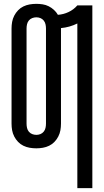

<svg xmlns="http://www.w3.org/2000/svg" viewBox="-20 -763 540 998"><path d="M382 215V-641Q362 -631 340.5 -625Q319 -619 297 -617V-120Q297 -103 294 -86Q291 -69 283 -53.5Q275 -38 263 -25.5Q251 -13 235.5 -5.5Q220 2 203 5Q186 8 169 8Q151 8 134 5Q117 2 101.5 -5.5Q86 -13 74 -25.5Q62 -38 54 -53.5Q46 -69 43 -86Q40 -103 40 -120V-615Q40 -632 43 -649Q46 -666 54 -681.5Q62 -697 74 -709.5Q86 -722 101.5 -729.5Q117 -737 134 -740Q151 -743 169 -743Q185 -743 201.5 -740.5Q218 -738 233 -730.5Q248 -723 260.5 -711.5Q273 -700 281 -686Q310 -688 336.5 -700.5Q363 -713 382 -735H460V215ZM169 -62Q180 -62 190 -66Q200 -70 207 -78.5Q214 -87 216.5 -98Q219 -109 219 -120V-615Q219 -626 216.5 -637Q214 -648 207 -656.5Q200 -665 190 -669Q180 -673 169 -673Q158 -673 147.5 -669Q137 -665 130 -656.5Q123 -648 120.5 -637Q118 -626 118 -615V-120Q118 -109 120.5 -98Q123 -87 130 -78.5Q137 -70 147.5 -66Q158 -62 169 -62Z"/></svg>

Font: Iosevka MaddieWtf
Style: Regular
Weight: 400
Monospace: yes
Designer: Belleve Invis
Foundry: Belleve Invis
Version: Version 31.3.0; ttfautohint (v1.8.3)